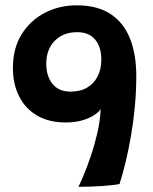

<svg xmlns="http://www.w3.org/2000/svg" viewBox="-20 -702 574 722"><path d="M429.5 -10Q407 -5.5 363.5 -2.5Q320 0.5 275 0.5Q281.5 -12.5 294.2 -42.5Q307 -72.5 321 -113.8Q335 -155 345.8 -200.8Q356.5 -246.5 358.5 -291.5Q351.5 -280.5 333.5 -268.8Q315.5 -257 288.5 -249.2Q261.5 -241.5 227 -241.5Q164 -241.5 119.5 -267.5Q75 -293.5 51.8 -340Q28.5 -386.5 28.5 -446.5Q28.5 -520 61.2 -572.8Q94 -625.5 148.5 -653.8Q203 -682 268 -682Q345.5 -682 395 -649.8Q444.5 -617.5 468.5 -558Q492.5 -498.5 492.5 -416Q492.5 -359 487.2 -302.8Q482 -246.5 473 -193.8Q464 -141 452.8 -94.2Q441.5 -47.5 429.5 -10ZM270.5 -581Q218 -581 186 -548.8Q154 -516.5 154 -462Q154 -416 177.2 -386.8Q200.5 -357.5 245.5 -357.5Q282.5 -357.5 308.2 -373Q334 -388.5 347.5 -415.5Q361 -442.5 361 -477.5Q361 -525.5 337.8 -553.2Q314.5 -581 270.5 -581Z"/></svg>

Font: Grandstander Thin SemiBold
Style: Regular
Weight: 600
Version: Version 1.200